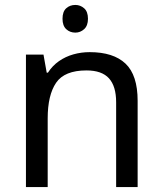

<svg xmlns="http://www.w3.org/2000/svg" viewBox="-20 -757 658 777"><path d="M285 -737Q305 -737 320.5 -723.5Q336 -710 336 -681Q336 -653 320.5 -639Q305 -625 285 -625Q263 -625 248 -639Q233 -653 233 -681Q233 -710 248 -723.5Q263 -737 285 -737ZM343 -546Q439 -546 488 -499.5Q537 -453 537 -349V0H450V-343Q450 -408 421 -440Q392 -472 330 -472Q241 -472 207 -422Q173 -372 173 -278V0H85V-536H156L169 -463H174Q192 -491 218.5 -509.5Q245 -528 277 -537Q309 -546 343 -546Z"/></svg>

Font: kannada15
Style: Book
Weight: 400
Designer: Jelle Bosma - Monotype Design Team
Foundry: Monotype Imaging Inc.
Version: Version 2.003